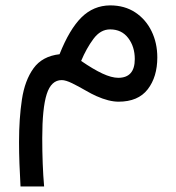

<svg xmlns="http://www.w3.org/2000/svg" viewBox="-20 -359 641 699"><path d="M54.7 319.8Q52.2 276.9 50.8 236.6Q49.3 196.3 49.3 157.7Q49.3 72.8 59.8 3.2Q70.3 -66.4 102.1 -110.4Q133.8 -154.3 196.8 -161.6Q232.9 -252.4 276.6 -295.7Q320.3 -338.9 380.9 -339.4Q433.6 -339.4 472.2 -314Q510.7 -288.6 531.7 -245.6Q552.7 -202.6 552.7 -149.9Q552.7 -79.1 517.8 -33.9Q482.9 11.2 411.6 11.2Q376.5 11.2 330.6 -9.3Q314 -16.6 290 -30.5Q266.1 -44.4 242.7 -55.9Q219.2 -67.4 204.6 -67.4Q166.5 -67.4 150.1 -16.4Q133.8 34.7 133.8 144Q133.8 191.9 135.5 236.3Q137.2 280.8 140.6 319.8ZM275.4 -137.2Q319.3 -106.9 352.8 -91.3Q386.2 -75.7 411.1 -75.7Q470.7 -76.2 470.7 -144Q470.7 -189 446.8 -220.5Q422.9 -252 380.9 -252Q345.7 -252 320.1 -217.3Q294.4 -182.6 275.4 -137.2Z"/></svg>

Font: Vazir FD-WOL
Style: Regular-FD-WOL
Weight: 400
Designer: Saber Rastikerdar
Foundry: Saber Rastikerdar
Version: Version 30.1.0